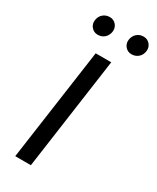

<svg xmlns="http://www.w3.org/2000/svg" viewBox="-225 -958 838 1023"><g transform="rotate(30 194.0 -447.0)"><path d="M158.2 0H62L159.2 -689H254.9ZM295.4 -878.9Q312 -894 336.4 -894Q360.8 -894 376 -876Q391.1 -857.9 387.7 -833.5Q384.3 -809.1 367.2 -794.4Q350.1 -779.8 326.2 -779.8Q302.2 -779.8 287.1 -797.9Q272 -815.9 275.4 -839.8Q278.8 -863.8 295.4 -878.9ZM87.9 -879.4Q105 -894 128.9 -894Q152.8 -894 168 -876Q183.1 -857.9 179.7 -834Q176.3 -810.1 159.7 -794.9Q143.1 -779.8 118.7 -779.8Q94.2 -779.8 79.1 -797.9Q64 -815.9 67.4 -840.3Q70.8 -864.7 87.9 -879.4Z"/></g></svg>

Font: FiraSans-Italic
Style: Italic
Weight: 400
Italic angle: -8°
Designer: Carrois Corporate & Edenspiekermann AG
Foundry: Carrois Corporate GbR & Edenspiekermann AG
Version: Version 3.106;PS 003.106;hotconv 1.0.70;makeotf.lib2.5.58329